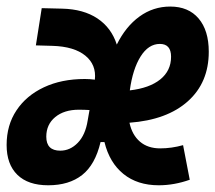

<svg xmlns="http://www.w3.org/2000/svg" viewBox="-38 -547 647 577"><path d="M443.4 -101.1Q477.5 -101.1 512.2 -110.8L532.2 -6.8Q485.4 9.8 439 9.8Q375 9.8 333 -24.2Q291 -58.1 275.9 -120.1H264.2Q248 -51.8 208.7 -21Q169.4 9.8 106.9 9.8Q46.4 9.8 14.2 -21.7Q-18.1 -53.2 -18.1 -111.3Q-18.1 -170.9 11.5 -215.3Q41 -259.8 94 -284.7Q147 -309.6 216.8 -309.6Q231.9 -309.6 247.1 -307.6Q252 -352.5 218.3 -379.9Q184.6 -407.2 120.1 -409.2L69.8 -410.6L87.4 -522.5L148.9 -521Q212.9 -519.5 254.9 -491.5Q296.9 -463.4 313 -413.1Q339.8 -467.3 381.1 -497.3Q422.4 -527.3 473.6 -527.3Q528.3 -527.3 558.8 -491.5Q589.4 -455.6 589.4 -391.6Q589.4 -298.8 526.6 -242.7Q463.9 -186.5 351.1 -178.2Q358.9 -141.6 382.6 -121.3Q406.2 -101.1 443.4 -101.1ZM231 -216.3Q224.1 -216.8 216.1 -217Q208 -217.3 199.2 -217.3Q154.8 -217.3 127.9 -195.1Q101.1 -172.9 101.1 -136.2Q101.1 -94.2 143.1 -94.2Q172.9 -94.2 195.8 -117.9Q218.8 -141.6 225.6 -185.5ZM352.1 -275.4Q411.1 -282.2 443.6 -308.3Q476.1 -334.5 476.1 -376.5Q476.1 -415 442.4 -415Q408.2 -415 384.5 -377.2Q360.8 -339.4 352.1 -275.4Z"/></svg>

Font: Cascadia Code NF SemiBold
Style: Italic
Weight: 600
Italic angle: -10°
Monospace: yes
Designer: Aaron Bell
Foundry: Saja Typeworks
Version: Version 2404.023; ttfautohint (v1.8.4)